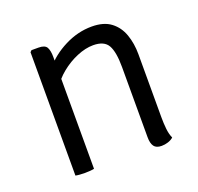

<svg xmlns="http://www.w3.org/2000/svg" viewBox="-96 -604 736 713"><g transform="rotate(-20 272.5 -247.0)"><path d="M122 -493.5Q147.5 -493.5 154.8 -480.2Q162 -467 162 -442V0Q155 1.5 145.5 2.2Q136 3 125.5 3Q114.5 3 105 2.2Q95.5 1.5 88.5 0V-487.5L94.5 -493.5ZM462.5 -95Q462.5 -70.5 464.8 -48.5Q467 -26.5 474.5 -10Q466.5 -2.5 453.5 1.8Q440.5 6 427.5 6Q406.5 6 397.8 -6Q389 -18 389 -42.5V-320Q389 -379 374 -405.8Q359 -432.5 315.5 -432.5Q285 -432.5 251 -418.2Q217 -404 187.8 -380.2Q158.5 -356.5 142 -327.5V-406Q174.5 -446.5 226.8 -473Q279 -499.5 334 -499.5Q381.5 -499.5 409.5 -478.2Q437.5 -457 450 -421.5Q462.5 -386 462.5 -343.5Z"/></g></svg>

Font: Signika Light
Style: Regular
Weight: 300
Designer: Anna Giedry
Foundry: Anna Giedry
Version: Version 2.000